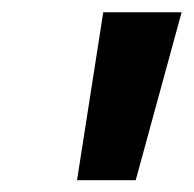

<svg xmlns="http://www.w3.org/2000/svg" viewBox="-20 -725 323 320"><path d="M108.4 -424.7 152.1 -704.6H282.7L206.2 -424.7Z"/></svg>

Font: Red Hat Display VF
Style: Italic
Weight: 300
Italic angle: -12°
Designer: Pentagram, MCKL
Foundry: Pentagram, MCKL
Version: Version 1.023